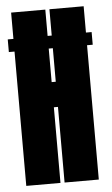

<svg xmlns="http://www.w3.org/2000/svg" viewBox="-52 -710 434 745"><g transform="rotate(-5 164.5 -337.5)"><path d="M-2.1 -523.2V-572.5H324.6V-523.2ZM20 0V-675H153.2V-392.6H169.2V-675H302.5V0H169.2V-294.6H153.2V0Z"/></g></svg>

Font: Anybody UltraCondensed Thin
Style: Regular
Weight: 100
Width: 1
Designer: Tyler Finck
Foundry: Etcetera Type Company
Version: Version 1.110